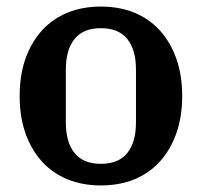

<svg xmlns="http://www.w3.org/2000/svg" viewBox="-20 -554 616 586"><path d="M288 -54Q342 -54 368.5 -87Q395 -120 395 -180V-342Q395 -402 368.5 -435Q342 -468 288 -468Q234 -468 207.5 -435Q181 -402 181 -342V-180Q181 -120 207.5 -87Q234 -54 288 -54ZM288 12Q232 12 186.5 -6.5Q141 -25 108.5 -60.5Q76 -96 58 -146.5Q40 -197 40 -261Q40 -325 58 -375.5Q76 -426 108.5 -461.5Q141 -497 186.5 -515.5Q232 -534 288 -534Q344 -534 389.5 -515.5Q435 -497 467.5 -461.5Q500 -426 518 -375.5Q536 -325 536 -261Q536 -197 518 -146.5Q500 -96 467.5 -60.5Q435 -25 389.5 -6.5Q344 12 288 12Z"/></svg>

Font: IBM Plex Serif SmBld
Style: Regular
Weight: 600
Designer: Mike Abbink, Paul van der Laan, Pieter van Rosmalen
Foundry: Bold Monday
Version: Version 3.001